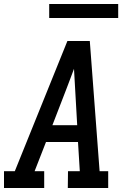

<svg xmlns="http://www.w3.org/2000/svg" viewBox="-28 -940 648 960"><path d="M-8 0V-84H46L309 -735H421L470 -84H513V0H311L312 -84H371L362 -230H202L145 -84H193V0ZM358 -314 348 -490Q346 -516 345 -542.5Q344 -569 342 -596Q332 -569 322 -542.5Q312 -516 302 -490L234 -314ZM218 -850V-920H563V-850Z"/></svg>

Font: Iosevka Etoile Medium
Style: Italic
Weight: 500
Italic angle: -9°
Designer: Belleve Invis
Foundry: Belleve Invis
Version: Version 22.1.2; ttfautohint (v1.8.4)